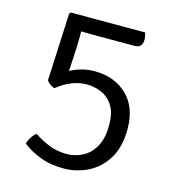

<svg xmlns="http://www.w3.org/2000/svg" viewBox="-99 -716 738 812"><g transform="rotate(15 270.0 -310.5)"><path d="M170 -425.5Q169.5 -407 166.8 -385.5Q164 -364 159.5 -346.5Q146 -341 131.2 -337.8Q116.5 -334.5 92.5 -331L106 -627L173 -618Q174 -604.5 174.5 -582.5Q175 -560.5 174.8 -538.5Q174.5 -516.5 174 -503.5ZM71.5 -48.5Q74 -61.5 83.5 -76.5Q93 -91.5 105 -100Q136 -79 170.8 -64.8Q205.5 -50.5 250 -50.5Q286 -50.5 318.5 -67.5Q351 -84.5 371.2 -120.5Q391.5 -156.5 391.5 -214Q391.5 -271 370.2 -302Q349 -333 317.8 -345Q286.5 -357 256.5 -357Q224 -357 190.5 -344Q157 -331 128 -306Q117.5 -308 107.5 -315.8Q97.5 -323.5 92.5 -331Q111.5 -355 139.8 -375.2Q168 -395.5 202.5 -407.5Q237 -419.5 274 -419.5Q360.5 -419.5 415.8 -367Q471 -314.5 471 -219Q471 -139.5 439.2 -88.2Q407.5 -37 357.5 -12.5Q307.5 12 252.5 12Q192.5 12 146.8 -6.2Q101 -24.5 71.5 -48.5ZM437 -633Q439.5 -625.5 441 -617Q442.5 -608.5 442.5 -602Q442.5 -566.5 407.5 -566.5H229.5Q203 -566.5 179.8 -567.2Q156.5 -568 138.2 -569.2Q120 -570.5 108 -571.5L106 -627L112 -633Z"/></g></svg>

Font: Signika Light Light
Style: Regular
Weight: 300
Version: Version 2.001